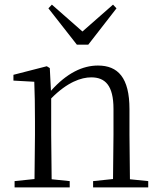

<svg xmlns="http://www.w3.org/2000/svg" viewBox="-20 -809 695 829"><path d="M204 -789 189 -773 312 -616H361L483 -773L468 -789L336 -673ZM467 0H620V-27L541 -35L539 -227V-338C539 -474 489 -526 403 -526C337 -526 269 -494 200 -417L195 -515L182 -523L38 -486V-461L128 -456C130 -406 131 -353 131 -285V-227L129 -36L43 -27V0H281V-27L203 -35L201 -227V-384C271 -455 331 -475 374 -475C434 -475 470 -440 470 -339V-227L468 -36L382 -27V0Z"/></svg>

Font: Noto Serif CJK HK Light
Style: Regular
Weight: 300
Designer: Ryoko NISHIZUKA 西塚涼子 (kana & ideographs); Frank Grießhammer (Latin, Greek & Cyrillic); Wenlong ZHANG 张文龙 (bopomofo); San
Foundry: Adobe
Version: Version 2.001;hotconv 1.1.0;makeotfexe 2.6.0